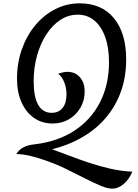

<svg xmlns="http://www.w3.org/2000/svg" viewBox="-20 -820 827 1152"><path d="M187 46Q325 30 425 -35Q525 -100 579.5 -205.5Q634 -311 634 -447Q634 -534 611 -598Q588 -662 546 -697Q504 -732 446 -732Q391 -732 343 -701Q295 -670 259 -615Q223 -560 202.5 -487.5Q182 -415 182 -332Q182 -238 209.5 -190.5Q237 -143 290 -143Q332 -143 355.5 -172.5Q379 -202 379 -254Q379 -293 365 -327.5Q351 -362 329 -377Q341 -382 356 -385.5Q371 -389 384 -389Q431 -389 459.5 -356.5Q488 -324 488 -271Q488 -217 462.5 -173.5Q437 -130 394 -104.5Q351 -79 296 -79Q232 -79 184 -112.5Q136 -146 109 -206.5Q82 -267 82 -347Q82 -442 111 -524Q140 -606 191.5 -668Q243 -730 311.5 -765Q380 -800 458 -800Q590 -800 663.5 -711Q737 -622 737 -462Q737 -348 698.5 -252Q660 -156 587 -83Q514 -10 410.5 35.5Q307 81 177 96ZM654 312Q626 312 584 294.5Q542 277 490 250.5Q438 224 379 195Q320 166 257 144Q201 124 158.5 114.5Q116 105 78 104Q94 78 120.5 64Q147 50 187 46L270 67Q330 89 391.5 112.5Q453 136 516 157Q579 178 643.5 192.5Q708 207 774 210Q755 256 722 284Q689 312 654 312Z"/></svg>

Font: Merienda
Style: Regular
Weight: 400
Designer: Eduardo Rodriguez Tunni
Foundry: Eduardo Rodriguez Tunni
Version: Version 2.001